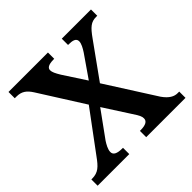

<svg xmlns="http://www.w3.org/2000/svg" viewBox="-177 -887 1060 1060"><g transform="rotate(-45 352.5 -357.0)"><path d="M9 0H256V-49H253C209 -49 190 -60 190 -82C190 -103 205 -128 216 -145L326 -297L420 -151C449 -107 453 -97 453 -82C453 -60 433 -49 393 -49H388V0H695V-49H682C657 -49 630 -62 602 -102L418 -391L563 -593C602 -648 623 -665 662 -665H671V-714H443V-665H446C477 -665 501 -660 501 -636C501 -618 488 -595 475 -575L385 -445L299 -577C282 -605 274 -622 274 -636C274 -652 286 -665 332 -665H335V-714H27V-665H40C80 -665 103 -648 126 -612L291 -351L119 -119C85 -72 63 -49 15 -49H9Z"/></g></svg>

Font: Noto Serif Semi
Style: Regular
Weight: 600
Designer: Monotype Design Team
Foundry: Monotype Imaging Inc.
Version: Version 1.002